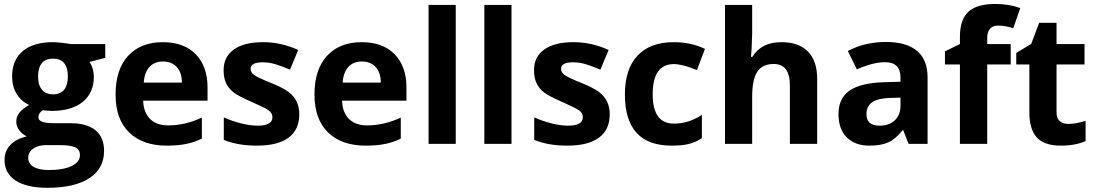

<svg xmlns="http://www.w3.org/2000/svg" viewBox="-20 -708 5392 945"><path d="M241.2 -419.4Q167.5 -419.4 167.5 -330.6Q167.5 -289.6 186.3 -266.6Q205.1 -243.7 241.2 -243.7Q277.8 -243.7 295.9 -266.6Q314 -289.6 314 -330.6Q314 -419.4 241.2 -419.4ZM326.7 -491.2H498V-423.3L420.9 -403.3Q441.9 -370.6 441.9 -329.6Q441.9 -251 386.7 -206.1Q332 -162.1 233.9 -162.1L209.5 -163.6L189.9 -165.5Q168.9 -150.4 168.9 -130.4Q168.9 -101.6 243.2 -101.6H326.7Q407.7 -101.6 450 -66.9Q492.2 -32.2 492.2 35.2Q492.2 121.1 420.4 168.5Q348.1 216.3 213.9 216.3Q111.8 216.3 57.1 180.7Q2.4 145 2.4 80.1Q2.4 35.6 30.3 5.9Q58.1 -23.9 111.8 -37.1Q90.3 -46.4 75.2 -66.2Q60.1 -85.9 60.1 -107.9Q60.1 -134.8 75.4 -153.6Q90.8 -172.4 123.5 -191.4Q84.5 -209 62 -245.8Q39.6 -282.7 39.6 -332Q39.6 -412.6 92 -456.5Q144.5 -500.5 241.2 -500.5Q259.8 -500.5 290 -496.6Q321.8 -492.7 326.7 -491.2ZM143.6 23.4Q118.7 41 118.7 69.3Q118.7 97.2 145.3 113Q171.9 128.9 219.7 128.9Q291.5 128.9 332.5 109.1Q373.5 89.4 373.5 55.2Q373.5 27.8 350.1 17.1Q326.7 6.3 274.4 6.3H205.1Q168.9 6.3 143.6 23.4Z M898.4 0Q857.9 8.8 800.8 8.8Q682.1 8.8 615.2 -56.6Q548.8 -121.6 548.8 -242.2Q548.8 -365.7 610.4 -433.1Q672.9 -500.5 781.2 -500.5Q885.3 -500.5 943.4 -440.9Q1001.5 -381.3 1001.5 -277.3V-212.4H684.6Q686.5 -154.8 718.5 -122.8Q750.5 -90.8 807.1 -90.8Q891.6 -90.8 973.6 -129.4V-25.9Q937.5 -7.8 898.4 0ZM875.5 -301.3Q875 -350.6 850.1 -377.9Q825.2 -405.3 782.2 -405.3Q739.7 -405.3 715.3 -378.2Q690.9 -351.1 687.5 -301.3Z M1400.9 -254.9Q1453.1 -215.3 1453.1 -146Q1453.1 -69.8 1400.4 -30.5Q1347.7 8.8 1243.7 8.8Q1149.9 8.8 1081.5 -19.5V-130.4Q1119.1 -112.8 1165.5 -101.1Q1212.4 -89.4 1248 -89.4Q1320.8 -89.4 1320.8 -131.3Q1320.8 -152.3 1301.3 -165.5Q1281.7 -178.7 1214.4 -208.5Q1158.2 -232.4 1130.9 -252.4Q1104.5 -272.9 1092.5 -299.1Q1080.6 -325.2 1080.6 -363.3Q1080.6 -428.7 1131.3 -464.6Q1182.1 -500.5 1274.9 -500.5Q1364.3 -500.5 1447.8 -461.9L1407.2 -365.2Q1364.7 -383.3 1334.2 -392.3Q1303.7 -401.4 1272.9 -401.4Q1213.4 -401.4 1213.4 -369.1Q1213.4 -351.1 1232.4 -337.9Q1253.4 -323.7 1316.4 -298.8Q1373 -275.9 1400.9 -254.9Z M1877.4 0Q1836.9 8.8 1779.8 8.8Q1661.1 8.8 1594.2 -56.6Q1527.8 -121.6 1527.8 -242.2Q1527.8 -365.7 1589.4 -433.1Q1651.9 -500.5 1760.3 -500.5Q1864.3 -500.5 1922.4 -440.9Q1980.5 -381.3 1980.5 -277.3V-212.4H1663.6Q1665.5 -154.8 1697.5 -122.8Q1729.5 -90.8 1786.1 -90.8Q1870.6 -90.8 1952.6 -129.4V-25.9Q1916.5 -7.8 1877.4 0ZM1854.5 -301.3Q1854 -350.6 1829.1 -377.9Q1804.2 -405.3 1761.2 -405.3Q1718.8 -405.3 1694.3 -378.2Q1669.9 -351.1 1666.5 -301.3Z M2223.1 -683.6V0H2089.4V-683.6Z M2497.6 -683.6V0H2363.8V-683.6Z M2928.7 -254.9Q2981 -215.3 2981 -146Q2981 -69.8 2928.2 -30.5Q2875.5 8.8 2771.5 8.8Q2677.7 8.8 2609.4 -19.5V-130.4Q2647 -112.8 2693.4 -101.1Q2740.2 -89.4 2775.9 -89.4Q2848.6 -89.4 2848.6 -131.3Q2848.6 -152.3 2829.1 -165.5Q2809.6 -178.7 2742.2 -208.5Q2686 -232.4 2658.7 -252.4Q2632.3 -272.9 2620.4 -299.1Q2608.4 -325.2 2608.4 -363.3Q2608.4 -428.7 2659.2 -464.6Q2710 -500.5 2802.7 -500.5Q2892.1 -500.5 2975.6 -461.9L2935.1 -365.2Q2892.6 -383.3 2862.1 -392.3Q2831.5 -401.4 2800.8 -401.4Q2741.2 -401.4 2741.2 -369.1Q2741.2 -351.1 2760.3 -337.9Q2781.2 -323.7 2844.2 -298.8Q2900.9 -275.9 2928.7 -254.9Z M3368.7 1Q3336.9 8.8 3285.2 8.8Q3055.7 8.8 3055.7 -243.2Q3055.7 -368.2 3117.9 -434.3Q3180.2 -500.5 3296.9 -500.5Q3380.9 -500.5 3449.7 -467.3L3410.2 -363.3Q3337.4 -392.6 3296.9 -392.6Q3192.4 -392.6 3192.4 -243.7Q3192.4 -99.6 3296.9 -99.6Q3369.6 -99.6 3434.6 -142.6V-27.8Q3402.8 -7.3 3368.7 1Z M4002 -320.3V0H3867.7V-287.1Q3867.7 -393.1 3788.6 -393.1Q3732.4 -393.1 3707.3 -355Q3682.1 -316.9 3682.1 -231V0H3548.3V-683.6H3682.1V-544.4Q3682.1 -528.3 3679.2 -467.8L3676.3 -428.2H3683.1Q3727.5 -500.5 3825.7 -500.5Q3911.6 -500.5 3956.8 -454.1Q4002 -407.7 4002 -320.3Z M4412.1 -187V-227.5L4360.4 -226.1Q4301.3 -224.1 4272.9 -204.8Q4244.6 -185.5 4244.6 -146Q4244.6 -89.4 4309.6 -89.4Q4356.4 -89.4 4384.3 -116Q4412.1 -142.6 4412.1 -187ZM4545.4 0H4451.7L4425.8 -66.9H4422.4Q4388.2 -23.9 4352.5 -7.3Q4316.9 8.8 4259.3 8.8Q4188 8.8 4147.5 -32Q4106.9 -72.8 4106.9 -147Q4106.9 -224.1 4160.9 -261.7Q4214.8 -299.3 4326.7 -303.2L4412.1 -305.7V-327.1Q4412.1 -401.9 4335.4 -401.9Q4277.3 -401.9 4197.3 -366.7L4152.8 -457Q4237.3 -501.5 4340.8 -501.5Q4440.9 -501.5 4493.2 -457.8Q4545.4 -414.1 4545.4 -327.1Z M4954.6 -491.2V-390.6H4838.9V0H4704.6V-390.6H4630.9V-455.1L4704.6 -491.2V-527.3Q4704.6 -611.3 4746.1 -649.9Q4787.6 -688.5 4878.4 -688.5Q4947.8 -688.5 5001.5 -668L4967.3 -569.3Q4926.3 -582 4892.6 -582Q4865.2 -582 4852.1 -565.9Q4838.9 -549.8 4838.9 -522V-491.2Z M5180.2 -153.8Q5180.2 -126 5195.8 -112.1Q5211.4 -98.1 5238.8 -98.1Q5274.9 -98.1 5323.2 -113.3V-13.7Q5273.4 8.8 5200.2 8.8Q5120.6 8.8 5083.5 -31.2Q5046.4 -71.3 5046.4 -153.8V-390.6H4981.9V-447.3L5055.7 -492.2L5094.7 -595.7H5180.2V-491.2H5317.9V-390.6H5180.2Z"/></svg>

Font: Khula Bold
Style: Regular
Weight: 700
Designer: Erin McLaughlin, Steve Matteson
Version: Version 1.000;PS 1.0;hotconv 1.0.72;makeotf.lib2.5.5900